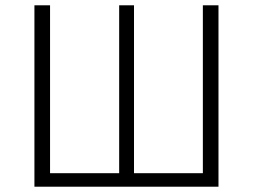

<svg xmlns="http://www.w3.org/2000/svg" viewBox="-20 -705 955 725"><path d="M169 -685V-51H430V-685H486V-51H746V-685H805V0H110V-685Z"/></svg>

Font: Jldddboxgfspflltxgxzjzlszac
Style: Regular
Weight: 300
Designer: Carrois Corporate & Edenspiekermann
Foundry: Carrois Corporate GbR & Edenspiekermann AG
Version: Version 2.001